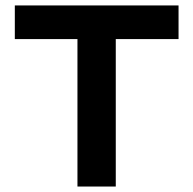

<svg xmlns="http://www.w3.org/2000/svg" viewBox="-20 -682 707 702"><path d="M34.2 0ZM632.8 -539.1H403.3V0H263.2V-539.1H34.2V-662.1H632.8Z"/></svg>

Font: PT Astra Sans
Style: Bold
Weight: 700
Designer: A.Korolkova, I. Chaeva
Foundry: ParaType Ltd
Version: Version 1.001; ttfautohint (v1.6)